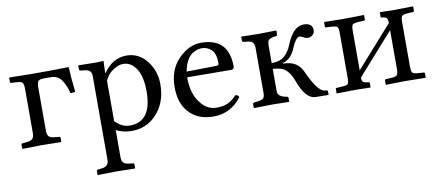

<svg xmlns="http://www.w3.org/2000/svg" viewBox="-62 -676 2641 1146"><g transform="rotate(-10 1258.0 -102.5)"><path d="M112.8 -78.1V-348.1Q112.8 -377 105 -386Q97.2 -395 68.8 -396L37.1 -397.9Q31.2 -397.9 30.8 -402.8V-429.2L34.2 -431.2Q122.1 -429.2 153.8 -429.2H277.8L390.1 -431.2L392.1 -429.2Q394 -371.1 404.8 -278.8L376 -274.9Q362.8 -326.7 340.3 -358.4Q317.9 -390.1 275.9 -390.1H233.9Q208 -390.1 200 -381.1Q191.9 -372.1 191.9 -340.8V-78.1Q191.9 -56.2 201.9 -45.7Q211.9 -35.2 237.8 -33.2L263.2 -30.8Q271 -30.8 271 -22.9V0L269 2Q193.8 0 151.9 0L36.1 2L34.2 0V-22.9Q34.2 -30.8 43 -30.8L66.9 -33.2Q91.8 -35.2 102.3 -45.7Q112.8 -56.2 112.8 -78.1Z M603 -311V-66.9Q642.1 -23.9 691.9 -23.9Q824.7 -23.9 824.7 -208Q824.7 -295.9 794.2 -344.5Q763.7 -393.1 713.9 -393.1Q685.1 -393.1 652.1 -370.6Q619.1 -348.1 603 -311ZM603 -429.2 600.1 -358.9H603Q659.2 -439 742.7 -439Q816.9 -439 865 -377.9Q913.1 -316.9 913.1 -234.9Q913.1 -117.7 838.9 -45.9Q779.8 10.3 697.8 9.8Q644.5 9.8 603 -12.2V154.8Q603 175.8 613.5 186.3Q624 196.8 648.9 199.2L668.9 201.2Q677.7 203.1 677.7 209V231.9L675.8 233.9Q601.6 231.9 561 231.9L452.6 233.9L449.7 231.9V209Q449.7 203.1 459 201.2L479 199.2Q523.9 195.3 523.9 154.8V-352.1Q523.9 -373 514.4 -383.1Q504.9 -393.1 479 -396L459 -397.9Q450.2 -399.9 449.7 -405.8V-429.2L452.6 -431.2Q523.4 -429.2 561 -429.2L601.1 -431.2Z M1080.6 -282.2 1261.7 -285.2Q1276.9 -285.2 1276.4 -298.8Q1276.4 -356 1252 -379.9Q1227.5 -403.8 1193.4 -403.8Q1180.2 -403.8 1167.5 -400.4Q1154.8 -397 1136.2 -386Q1117.7 -375 1102.5 -348.1Q1087.4 -321.3 1080.6 -282.2ZM1342.8 -92.8Q1359.9 -91.8 1363.8 -77.1Q1296.9 9.8 1193.4 9.8Q1094.2 9.8 1040.5 -54.2Q993.7 -108.4 993.7 -202.1Q993.7 -308.1 1057.1 -372.6Q1120.6 -437 1193.4 -437Q1362.3 -437 1362.3 -263.2Q1362.3 -246.1 1343.8 -246.1L1077.6 -248Q1077.6 -164.1 1109.4 -110.8Q1153.3 -39.1 1218.8 -39.1Q1260.7 -39.1 1287.4 -51Q1314 -63 1342.8 -92.8Z M1437.5 0V-22.9Q1437.5 -28.8 1445.3 -30.8L1465.3 -33.2Q1492.2 -36.1 1501.2 -44.7Q1510.3 -53.2 1510.3 -75.2V-352.1Q1510.3 -373 1500.2 -383.5Q1490.2 -394 1465.3 -396L1445.3 -397.9Q1437.5 -399.9 1437.5 -405.8V-429.2L1439.5 -431.2Q1511.2 -429.2 1548.3 -429.2L1648.4 -431.2L1650.4 -429.2V-408.2Q1650.4 -398.4 1641.1 -397.9Q1614.3 -395 1601.8 -387Q1589.4 -378.9 1589.4 -354V-244.1Q1639.2 -244.1 1666.7 -267.6Q1694.3 -291 1712.4 -336.9Q1753.4 -438 1816.4 -438Q1870.6 -438 1870.1 -393.1Q1870.1 -377.9 1858.2 -366.5Q1846.2 -355 1830.3 -355Q1814.5 -355 1801.3 -363.8Q1790 -370.6 1778.3 -371.1Q1769.5 -371.1 1756.8 -355.5Q1744.1 -339.8 1735.4 -317.9Q1709.5 -248 1656.2 -232.9V-229Q1743.2 -229 1773.4 -158.2Q1829.6 -34.2 1871.1 -27.8L1880.4 -26.9Q1891.6 -26.9 1891.1 -18.1V0L1888.2 2L1812.5 1Q1752.4 0 1711.4 -112.8Q1694.3 -159.7 1669.4 -182.9Q1644.5 -206.1 1589.4 -209V-73.2Q1589.4 -38.1 1644.5 -30.8Q1652.3 -28.8 1652.3 -22.9V0L1650.4 2Q1589.4 0 1548.3 0L1439.5 2Z M2058.1 -429.2Q2058.1 -429.2 2179.2 -431.2L2182.1 -429.2V-403.8Q2182.1 -397.9 2175.3 -397.9L2143.1 -396Q2112.3 -394 2105.7 -386.5Q2099.1 -378.9 2099.1 -348.1V-109.9L2319.3 -357.9Q2319.3 -378.9 2313.2 -387.5Q2307.1 -396 2282.2 -397.9Q2277.3 -397.9 2277.3 -402.8V-429.2L2279.3 -431.2Q2327.1 -429.2 2357.4 -429.2L2478.5 -431.2L2479.5 -429.2V-403.8Q2479.5 -397.9 2473.1 -397.9L2441.4 -396Q2412.6 -394 2405.5 -386.5Q2398.4 -378.9 2398.4 -348.1V-79.1Q2398.4 -51.3 2405.8 -42.7Q2413.1 -34.2 2441.4 -33.2L2473.1 -30.8Q2479 -30.8 2479.5 -24.9V0L2478.5 2Q2392.6 0 2357.4 0Q2325.2 0 2239.3 2L2237.3 0V-25.9Q2237.3 -30.8 2242.2 -30.8L2275.4 -33.2Q2304.2 -34.2 2311.8 -43Q2319.3 -51.8 2319.3 -79.1V-314.9L2099.1 -66.9V-64.9Q2099.1 -45.9 2106.2 -39.6Q2113.3 -33.2 2139.2 -30.8Q2145 -30.8 2145.5 -24.9V0L2144 2L2058.1 0Q2025.9 0 1940.4 2L1939.5 0V-25.9Q1939.5 -30.8 1944.3 -30.8L1978.5 -33.2Q2007.3 -34.2 2013.9 -42Q2020.5 -49.8 2020.5 -77.1V-347.2Q2020.5 -379.4 2014.4 -386.7Q2008.3 -394 1978.5 -396L1946.3 -397.9Q1939.5 -397.9 1939.5 -402.8V-429.2L1942.4 -431.2Q2013.2 -429.2 2058.1 -429.2Z"/></g></svg>

Font: Linux Libertine Capitals
Style: Small Caps
Weight: 400
Designer: Philipp H. Poll
Foundry: Philipp H. Poll
Version: Version 5.1.3